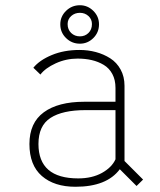

<svg xmlns="http://www.w3.org/2000/svg" viewBox="-20 -703 610 734"><path d="M285.5 -536Q254.5 -536 232.5 -557.5Q210.5 -579 210.5 -610Q210.5 -640 232.5 -661.5Q254.5 -683 285.5 -683Q315 -683 336.8 -661.5Q358.5 -640 358.5 -610Q358.5 -579 336.8 -557.5Q315 -536 285.5 -536ZM285.5 -564Q305 -564 318.2 -577Q331.5 -590 331.5 -611Q331.5 -629.5 318 -641.8Q304.5 -654 285.5 -654Q266 -654 252.2 -641.8Q238.5 -629.5 238.5 -611Q238.5 -590 252 -577Q265.5 -564 285.5 -564ZM502 8 438 -56Q388 11 268.5 11Q187.5 11 140 -30.2Q92.5 -71.5 92.5 -152.5Q92.5 -233.5 147.5 -273.8Q202.5 -314 302 -314H421.5V-367Q421.5 -397.5 409.5 -420Q397.5 -442.5 376.5 -455Q355.5 -467.5 330.8 -473.2Q306 -479 276.5 -479Q232.5 -479 192.8 -460.8Q153 -442.5 134.5 -418L107.5 -444Q131 -473 177.8 -492.5Q224.5 -512 284 -512Q316.5 -512 346.5 -504Q376.5 -496 401.5 -480Q426.5 -464 441.2 -437Q456 -410 456 -375V-87.5L527 -16.5ZM279 -21Q332 -21 369.8 -42Q407.5 -63 421.5 -94V-282H306.5Q219 -282 173 -252.2Q127 -222.5 127 -152.5Q127 -21 279 -21Z"/></svg>

Font: League Mono Narrow Thin
Style: Regular
Weight: 100
Width: 3
Designer: Tyler Finck
Foundry: The League of Moveable Type / Tyler Finck
Version: Version 2.210